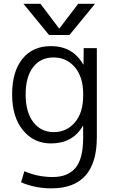

<svg xmlns="http://www.w3.org/2000/svg" viewBox="-20 -777 612 1027"><path d="M252 -530.3Q369.1 -530.3 424.8 -432.6H426.8L427.7 -519.5H498V-43Q498 230.5 254.9 230.5Q168 230.5 92.8 198.2L110.4 138.7Q180.7 169.9 261.7 169.9Q342.8 169.9 383.8 121.1Q424.8 72.3 424.8 -40V-103.5H422.9Q369.1 -9.8 252 -9.8Q161.1 -9.8 103 -80.1Q44.9 -150.4 44.9 -272.5Q44.9 -394.5 100.1 -462.4Q155.3 -530.3 252 -530.3ZM105.5 -756.8H196.3L295.9 -625H297.9L398.4 -756.8H488.3L351.6 -589.8H242.2ZM424.8 -264.6V-275.4Q424.8 -365.2 380.4 -417.5Q335.9 -469.7 266.6 -469.7Q197.3 -469.7 157.2 -418Q117.2 -366.2 117.2 -271.5Q117.2 -176.8 158.2 -123.5Q199.2 -70.3 267.6 -70.3Q335.9 -70.3 380.4 -122.1Q424.8 -173.8 424.8 -264.6Z"/></svg>

Font: GenEi M Gothic v2 Regular
Style: Regular
Weight: 400
Version: Version 2.0